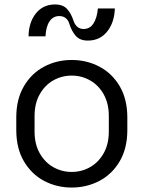

<svg xmlns="http://www.w3.org/2000/svg" viewBox="-20 -837 643 861"><path d="M184 -674H108Q109 -737 141 -777Q173 -817 227 -817Q263 -817 281.5 -796Q300 -775 310 -743Q323 -707 355 -707Q383 -707 399 -731.5Q415 -756 419 -799H495Q493 -736 460.5 -695.5Q428 -655 374 -655Q338 -655 319.5 -676.5Q301 -698 291 -730Q287 -745 275.5 -755Q264 -765 246 -765Q218 -765 202 -741Q186 -717 184 -674ZM551 -310V-254Q551 -172 517 -114Q483 -56 426 -26Q369 4 302 4H301Q234 4 177.5 -26Q121 -56 87 -114Q53 -172 53 -254V-310Q53 -392 87 -450Q121 -508 177.5 -538Q234 -568 301 -568H302Q369 -568 426 -538Q483 -508 517 -450Q551 -392 551 -310ZM302 -498H301Q257 -498 219 -476.5Q181 -455 158 -414Q135 -373 135 -317V-247Q135 -191 158 -150Q181 -109 219 -87.5Q257 -66 301 -66H302Q346 -66 384 -87.5Q422 -109 445 -150Q468 -191 468 -247V-317Q468 -373 445 -414Q422 -455 384 -476.5Q346 -498 302 -498Z"/></svg>

Font: Kakao Big Sans
Style: Regular
Weight: 400
Designer: Park Young-rak; Lee Sang-min; Kim Jung-jin; Min Bon; Park Min-gyu;
Foundry: Kakao Corporation
Version: Version 2.003